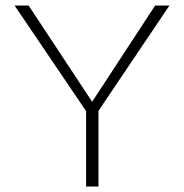

<svg xmlns="http://www.w3.org/2000/svg" viewBox="-20 -678 669 698"><path d="M338 -275V0H293V-274L33 -658H84L315 -308L544 -658H596Z"/></svg>

Font: Ysabeau Light
Style: Regular
Weight: 300
Designer: Christian Thalmann (Catharsis Fonts)
Version: Version 0.003